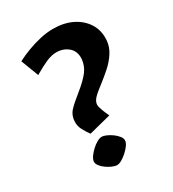

<svg xmlns="http://www.w3.org/2000/svg" viewBox="-161 -725 749 830"><g transform="rotate(-30 213.5 -309.5)"><path d="M146.9 -160.3Q134.1 -177.7 123.5 -197.7Q112.9 -217.7 113.8 -238Q114.7 -269 132.7 -289Q150.6 -309 189.7 -340Q233.6 -375 253.3 -401.6Q272.9 -428.2 275.3 -459.8Q277.7 -496.8 253.5 -518Q229.3 -539.1 193.4 -539.1Q171.2 -539.1 144.6 -527.9Q118 -516.6 77.9 -493.1L44.3 -581Q72.3 -595.7 104.3 -607.6Q136.4 -619.5 169.5 -626.9Q202.6 -634.2 232.3 -634.2Q286 -634.2 326.8 -614.3Q367.6 -594.4 390.1 -558.6Q412.6 -522.9 409.1 -475Q406.6 -444 389.2 -416.9Q371.8 -389.7 346.7 -367.2Q321.6 -344.7 296 -325Q263.9 -301 249.5 -286Q235 -271 234.1 -255Q233.6 -245.2 240.9 -225.7Q248.2 -206.2 256.8 -188.3ZM179.3 14.9Q169.5 14.9 155.6 9Q141.7 3.1 128.3 -6.4Q114.9 -15.9 106.4 -27.4Q97.9 -38.9 98.9 -49.1Q100 -59.8 109 -72.6Q118 -85.4 130.9 -97.4Q143.7 -109.4 157.4 -117.1Q171 -124.8 181.3 -124.8Q191.1 -124.8 204.5 -118.9Q217.9 -113 231 -103.6Q244.2 -94.1 253.2 -82.6Q262.2 -71.1 261.6 -60.3Q261.1 -49.6 251.6 -36.6Q242 -23.5 228.9 -11.8Q215.8 0 202.4 7.4Q189.1 14.9 179.3 14.9Z"/></g></svg>

Font: Ancizar Sans Thin
Style: Italic
Weight: 100
Italic angle: -4°
Designer: Cesar Puertas, Viviana Monsalve, Julian Moncada, Julian Prieto, Jose Castro, Mariel Hernandez, Felipe Aragon, Sara Alarc
Version: Version 8.100